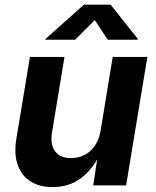

<svg xmlns="http://www.w3.org/2000/svg" viewBox="-20 -783 659 811"><path d="M202.6 7.3Q146.5 7.3 108.4 -17.1Q70.3 -41.5 54.4 -87.6Q38.6 -133.8 49.3 -198.2L106.4 -542.5H252.4L199.7 -223.6Q191.4 -172.9 212.6 -144Q233.9 -115.2 280.3 -115.2Q311 -115.2 336.9 -128.4Q362.8 -141.6 380.6 -167.2Q398.4 -192.9 404.8 -230L456.1 -542.5H602.5L512.7 0H374L394.5 -136.2H404.8Q371.6 -67.4 321.5 -30Q271.5 7.3 202.6 7.3ZM297.4 -615.2H171.4L172.4 -618.7L334.5 -763.2H447.3L562 -618.7L561.5 -615.2H435.1L380.4 -698.2Z"/></svg>

Font: Inter 16pt
Style: Bold Italic
Weight: 700
Italic angle: -9.3988°
Version: Version 4.001;git-66647c0bb